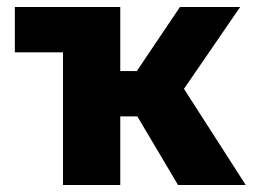

<svg xmlns="http://www.w3.org/2000/svg" viewBox="-20 -530 736 550"><path d="M160.5 0V-380H22.5V-510H324.5V-326.5H372L495.5 -510H668L507 -275.5L684 0H490L373.5 -196.5H324.5V0Z"/></svg>

Font: Geologica
Style: Bold
Weight: 700
Designer: Sindre Bremnes, Frode Helland
Foundry: Monokrom Skriftforlag AS
Version: Version 1.010; ttfautohint (v1.8.4.7-5d5b);gftools[0.9.28]